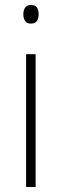

<svg xmlns="http://www.w3.org/2000/svg" viewBox="-20 -745 245 765"><path d="M103 -725Q121 -725 127.5 -714.5Q134 -704 134 -688Q134 -672 127 -661.5Q120 -651 103 -651Q87 -651 80 -661.5Q73 -672 73 -688Q73 -704 80 -714.5Q87 -725 103 -725ZM122 -529V0H84V-529Z"/></svg>

Font: Noto Sans Georgian SemiCondensed ExtraLight
Style: Regular
Weight: 200
Width: 4
Designer: Monotype Design Team, Akaki Razmadze
Foundry: Google LLC
Version: Version 2.005; ttfautohint (v1.8.4.7-5d5b)